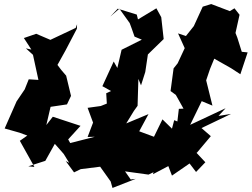

<svg xmlns="http://www.w3.org/2000/svg" viewBox="-20 -804 1244 949"><path d="M995 -2 951 -49H953L1022 -131L976 -171L1122 -241L1060 -231L1095 -269L920 -187L977 -304L1030 -282L999 -407L1018 -463L1039 -514L1122 -467L1168 -437L1204 -545L1175 -548L1153 -618L1144 -641L1164 -731L1139 -763L1116 -749L1024 -784L982 -771L938 -675L899 -626L860 -639L893 -566L858 -491L838 -466L823 -354L849 -335L887 -267L864 -266L848 -129L920 -178L841 -210L830 -168L783 -214L741 -128L652 -161L634 -92L714 -240L604 -194L642 -256L660 -281L664 -414L677 -382L698 -448L711 -535L789 -611L777 -719L753 -763L662 -708L656 -732L562 -761L525 -722L570 -761L621 -690L631 -663L645 -623L681 -608L581 -558L560 -468L542 -500L525 -463L486 -378L569 -332L594 -384L505 -343L508 -292L478 -280L413 -271L440 -198L413 -127L449 -128L327 -97L317 -115L378 -182L241 -227L209 -186L230 -276L311 -288L331 -330L307 -430L283 -458L264 -483L304 -555L360 -662L361 -684L354 -666L229 -607L159 -637L98 -616L135 -559L108 -565L143 -533L171 -404L219 -406L122 -412L102 -362L62 -303L3 -169L77 -148L115 -134L78 -108L150 21L120 18L204 -9L251 -93L295 -43L322 1L305 -8L346 48L379 32L475 20L527 93L536 125L651 80L626 83L598 43L714 59L739 47L736 57L812 17L830 64L917 4L949 46Z"/></svg>

Font: Hussar Lance
Style: Italic
Weight: 700
Foundry: Cannot Into Space Fonts, PlusOne Fonts
Version: Version 2.27